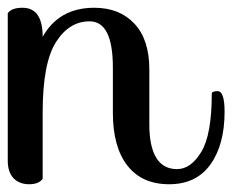

<svg xmlns="http://www.w3.org/2000/svg" viewBox="-20 -472 599 495"><path d="M541 -237Q559 -237 559 -184Q559 -99 522.5 -48Q486 3 416 3Q346 3 308.5 -45Q271 -93 271 -181V-298Q271 -417 211 -417Q158 -417 124 -363Q90 -309 90 -182V-11Q80 3 55 3Q30 3 15 -12.5Q0 -28 0 -58V-438Q10 -452 38 -452Q90 -452 90 -377Q132 -452 223 -452Q288 -452 326.5 -411Q365 -370 365 -293V-151Q365 -94 383 -65Q401 -36 436.5 -36Q472 -36 499 -80.5Q526 -125 526 -231Q527 -237 541 -237Z"/></svg>

Font: Sofia
Style: Regular
Weight: 400
Designer: Paula Nazal and Daniel Hernndez
Foundry: Paula Nazal, Daniel Hernndez
Version: Version 1.001